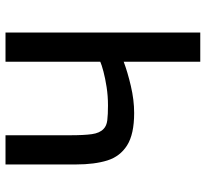

<svg xmlns="http://www.w3.org/2000/svg" viewBox="-45 -702 747 697"><g transform="rotate(90 328.5 -353.5)"><path d="M98 0V-707H204V-429Q241 -443 292 -455Q343 -467 390 -467Q467 -467 507.5 -441.5Q548 -416 562.5 -369.5Q577 -323 577 -256V0H471V-234Q471 -285 467 -313.5Q463 -342 448 -356Q437 -367 416.5 -369.5Q396 -372 363 -372Q328 -372 296 -367Q264 -362 239.5 -355.5Q215 -349 204 -344V0Z"/></g></svg>

Font: Ruda SemiBold
Style: Regular
Weight: 600
Designer: Mariela Monsalve and Angelina Sanchez
Foundry: Mariela Monsalve and Angelina Sanchez
Version: Version 2.001